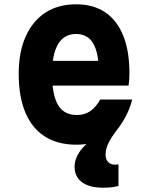

<svg xmlns="http://www.w3.org/2000/svg" viewBox="-20 -654 690 893"><path d="M191 -371H496L440 -313Q440 -406 414 -451Q388 -496 334 -496Q278 -496 250 -448.5Q222 -401 222 -311Q222 -214 249.5 -166.5Q277 -119 338 -119Q373 -119 399.5 -137Q426 -155 446 -191H595Q577 -123 541 -76Q505 -29 453 -5Q401 19 335 19Q249 19 189 -19Q129 -57 98 -130.5Q67 -204 67 -311Q67 -412 99.5 -484.5Q132 -557 191.5 -595.5Q251 -634 334 -634Q414 -634 469 -597Q524 -560 553 -488.5Q582 -417 582 -313Q582 -296 581 -283Q580 -270 578 -256H191ZM459 219Q396 219 361.5 193.5Q327 168 327 122Q327 86 350 52Q373 18 414 -8L595 -191Q587 -159 569 -121.5Q551 -84 525 -51Q500 -19 485.5 9.5Q471 38 471 65Q471 87 483 99.5Q495 112 515 112Q520 112 524.5 111.5Q529 111 531 110V211Q520 214 503 216.5Q486 219 459 219Z"/></svg>

Font: Martian Mono SemiCondensed
Style: Bold
Weight: 700
Width: 4
Designer: Roman Shamin
Foundry: Evil Martians
Version: Version 1.000